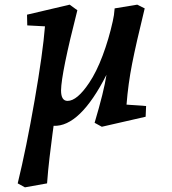

<svg xmlns="http://www.w3.org/2000/svg" viewBox="-20 -527 738 824"><path d="M173 -414 97 -418 96 -464 279 -507 312 -483Q243 -213 242 -139Q242 -94 270 -94Q311 -94 363 -172Q394 -218 420.5 -288.5Q447 -359 464 -436Q470 -461 472 -491L569 -507L601 -491Q564 -340 547 -253.5Q530 -167 523 -78L607 -72L605 -26L417 17L386 0Q426 -134 437 -206Q323 18 210 13L205 50Q199 95 192.5 150Q186 205 182 260L87 277L56 260Q93 108 128.5 -96Q164 -300 173 -414Z"/></svg>

Font: Andada Pro
Style: Bold Italic
Weight: 700
Italic angle: -7°
Designer: Carolina Giovagnoli
Foundry: Huerta Tipografica
Version: Version 3.005; ttfautohint (v1.8.4)